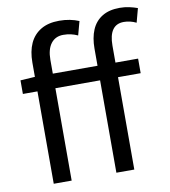

<svg xmlns="http://www.w3.org/2000/svg" viewBox="-88 -885 851 960"><g transform="rotate(-10 337.0 -404.5)"><path d="M107 0V-615Q107 -672 125.5 -712.5Q144 -753 181.5 -775.5Q219 -798 275 -798Q303 -798 328.5 -793Q354 -788 375 -779L356 -709Q339 -717 321 -721Q303 -725 283 -725Q243 -725 220.5 -696Q198 -667 198 -613V0ZM425 0V-630Q425 -685 442 -725Q459 -765 494.5 -787Q530 -809 584 -809Q609 -809 632 -804Q655 -799 674 -792L655 -721Q624 -736 592 -736Q554 -736 535 -709Q516 -682 516 -629V0ZM33 -469V-538L111 -543H631V-469Z"/></g></svg>

Font: Noto Sans HK
Style: Regular
Weight: 400
Designer: Ryoko NISHIZUKA 西塚涼子 (kana, bopomofo & ideographs); Paul D. Hunt (Latin, Greek & Cyrillic); Sandoll Communications 산돌커뮤니
Foundry: Adobe
Version: Version 2.004-H2;hotconv 1.0.118;makeotfexe 2.5.65603